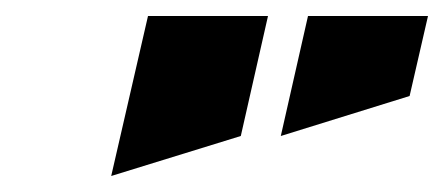

<svg xmlns="http://www.w3.org/2000/svg" viewBox="-20 -520 555 240"><path d="M165 -500H315L281 -350L119 -300ZM365 -500H515L492 -400L331 -350Z"/></svg>

Font: SOV_Meka
Style: Italic
Weight: 400
Italic angle: -13°
Version: Version 1.00